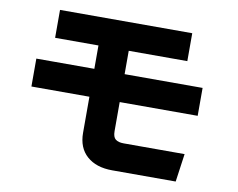

<svg xmlns="http://www.w3.org/2000/svg" viewBox="-78 -822 1157 933"><g transform="rotate(10 500.0 -356.0)"><path d="M73.2 -327.1V-464.8H359.4V-580.1H145.5V-717.8H797.9V-580.1H508.8V-464.8H893.6V-327.1H508.8V-183.6Q508.8 -154.3 522.5 -143.6Q536.1 -132.8 562.5 -132.8H863.3L843.8 5.9H530.3Q451.2 5.9 405.3 -34.7Q359.4 -75.2 359.4 -149.4V-327.1Z"/></g></svg>

Font: Gothic A1 Black
Style: Regular
Weight: 900
Version: Version 2.50